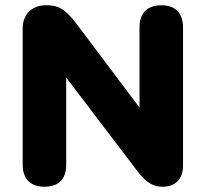

<svg xmlns="http://www.w3.org/2000/svg" viewBox="-20 -699 780 728"><path d="M148 9C204 9 231 -21 231 -75V-405L498 -54C524 -20 550 9 596 9C647 9 674 -22 674 -71V-595C674 -649 645 -679 592 -679C538 -679 509 -649 509 -595V-291L270 -609C227 -666 197 -681 151 -679C104 -678 66 -648 66 -591V-75C66 -21 95 9 148 9Z"/></svg>

Font: SN Pro Heavy
Style: Regular
Weight: 800
Designer: Tobias Whetton
Foundry: Supernotes
Version: Version 1.001;Glyphs 3.2 (3249)